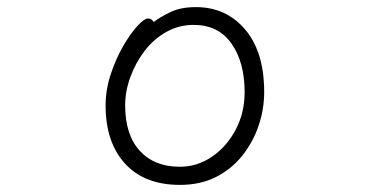

<svg xmlns="http://www.w3.org/2000/svg" viewBox="-20 -504 1040 540"><path d="M412 -442Q407 -452 396 -452Q386 -452 366.5 -431Q347 -410 326.5 -374.5Q306 -339 291.5 -295.5Q277 -252 277 -207Q277 -104 331.5 -44Q386 16 486 16Q544 16 588 -6.5Q632 -29 662 -67Q692 -105 707.5 -151Q723 -197 723 -245Q723 -358 669.5 -421Q616 -484 531 -484Q489 -484 460.5 -470.5Q432 -457 412 -442ZM486 -35Q414 -35 373 -80Q332 -125 332 -208Q332 -247 346.5 -287Q361 -327 386.5 -360.5Q412 -394 447.5 -414Q483 -434 525 -434Q594 -434 631 -381.5Q668 -329 668 -245Q668 -187 643 -139.5Q618 -92 576.5 -63.5Q535 -35 486 -35Z"/></svg>

Font: Klee One
Style: Regular
Weight: 400
Designer: Fontworks Inc.
Foundry: Fontworks Inc.
Version: Version 1.100